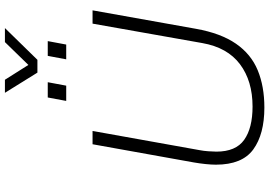

<svg xmlns="http://www.w3.org/2000/svg" viewBox="-177 -905 1094 780"><g transform="rotate(-90 370.0 -515.0)"><path d="M323 12Q215 12 153 -33Q91 -78 91 -185Q91 -203 93.5 -227Q96 -251 100 -274L174 -686H228L150 -251Q147 -236 145.5 -216Q144 -196 144 -183Q144 -104 192 -70Q240 -36 327 -36Q431 -36 499 -87Q567 -138 585 -240L664 -686H718L643 -266Q625 -165 582.5 -103.5Q540 -42 474.5 -15Q409 12 323 12ZM350 -793 364 -868H426L412 -793ZM519 -793 533 -868H593L579 -793ZM646 -1042 517 -910H465L383 -1042H436L508 -928H478L589 -1042Z"/></g></svg>

Font: Archivo SemiBold Thin
Style: Italic
Weight: 250
Italic angle: -10°
Version: Version 2.001